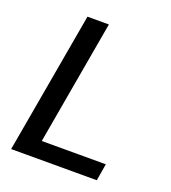

<svg xmlns="http://www.w3.org/2000/svg" viewBox="-129 -797 797 893"><g transform="rotate(20 269.5 -350.0)"><path d="M28 0 151 -700H257L149 -84H466L452 0Z"/></g></svg>

Font: Ultramarine Medium
Style: Italic
Weight: 500
Italic angle: -10°
Designer: Colophon Foundry, Jonny Pinhorn
Foundry: Colophon Foundry
Version: Version 1.200; ttfautohint (v1.8.3)